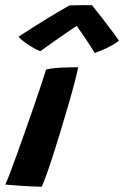

<svg xmlns="http://www.w3.org/2000/svg" viewBox="-38 -726 483 748"><path d="M124.5 1.5Q106.5 1.5 82.8 0.2Q59 -1 33 -2.8Q7 -4.5 -17.5 -7Q-12 -18 -0.5 -47.8Q11 -77.5 26 -119.2Q41 -161 57.8 -208.5Q74.5 -256 90.8 -302.8Q107 -349.5 120.2 -389.2Q133.5 -429 141.5 -455Q158 -459.5 181.5 -461.2Q205 -463 228.2 -463.5Q251.5 -464 266.5 -464Q263.5 -447 254.2 -410.8Q245 -374.5 231.2 -327Q217.5 -279.5 202.2 -228.8Q187 -178 172 -131.2Q157 -84.5 144.5 -49.2Q132 -14 124.5 1.5ZM320.5 -705.5Q335.5 -687.5 354.5 -662.8Q373.5 -638 392.5 -613Q411.5 -588 425.5 -567.5Q404.5 -551.5 378 -539Q351.5 -526.5 331 -519.5Q322 -535 310.5 -552.5Q299 -570 287.5 -586.8Q276 -603.5 267.5 -615.5Q259 -627.5 256.5 -631H269.5Q263.5 -627 246.2 -615.5Q229 -604 206 -588Q183 -572 160 -555.8Q137 -539.5 119 -526.5Q108 -530.5 91.2 -540Q74.5 -549.5 58.5 -561.2Q42.5 -573 34 -583Q61 -600.5 90.8 -619.5Q120.5 -638.5 148.8 -655.5Q177 -672.5 199.2 -685.8Q221.5 -699 233 -705Q240.5 -705 257.8 -705.5Q275 -706 293.2 -706Q311.5 -706 320.5 -705.5Z"/></svg>

Font: Grandstander Thin SemiBold
Style: Italic
Weight: 600
Italic angle: -15°
Version: Version 1.200